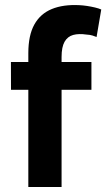

<svg xmlns="http://www.w3.org/2000/svg" viewBox="-20 -748 425 768"><path d="M385 -710 366.3 -600Q360.3 -602.7 350.3 -605.8Q340.3 -609 326 -609.7Q295 -614.3 272.7 -608.2Q250.3 -602 238.3 -581Q226.3 -560 226.3 -520V-500H345.7V-388.7H226.3V0H93.3V-388.7H24L23.7 -500H93.3V-535.3Q93.3 -606.7 117.3 -649.8Q141.3 -693 187 -711.8Q232.7 -730.7 298 -727.3Q311.7 -726.7 328.2 -724.2Q344.7 -721.7 360.2 -718Q375.7 -714.3 385 -710Z"/></svg>

Font: Nata Sans
Style: Regular
Weight: 400
Designer: Daniel Uzquiano Cruz
Version: Version 1.001